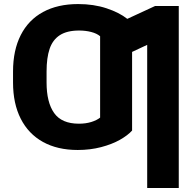

<svg xmlns="http://www.w3.org/2000/svg" viewBox="-20 -737 964 956"><path d="M367.2 9.8Q266.1 9.8 193.8 -30.3Q121.6 -70.3 83.3 -145.8Q44.9 -221.2 44.9 -326.2V-380.9Q44.9 -486.8 83.3 -562.3Q121.6 -637.7 194.3 -677.2Q267.1 -716.8 369.1 -716.8Q446.3 -716.8 510 -695.8Q573.7 -674.8 613.8 -643.1L752 -707H870.1V199.2H712.9V-513.7L637.7 -478.5V-86.9Q616.2 -63 576.9 -40.8Q537.6 -18.6 483.4 -4.4Q429.2 9.8 367.2 9.8ZM373 -121.1Q407.2 -121.1 434.6 -129.6Q461.9 -138.2 478.5 -151.4V-556.6Q461.4 -570.8 433.6 -577.9Q405.8 -585 374 -585Q313.5 -585 277.8 -561.8Q242.2 -538.6 227.1 -493.9Q211.9 -449.2 211.9 -380.9V-326.2Q211.9 -227.5 249.5 -174.3Q287.1 -121.1 373 -121.1Z"/></svg>

Font: Pretendard GOV ExtraBold
Style: Regular
Weight: 800
Designer: Base glyphs from Inter by Rasmus Andersson; Hangeul glyphs from Noto Sans CJK(Source Han Sans) by Jang Soo-young and Kan
Foundry: Kil Hyung-jin
Version: Version 1.309